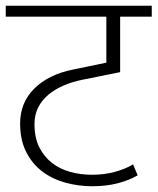

<svg xmlns="http://www.w3.org/2000/svg" viewBox="-30 -650 548 668"><path d="M449 -40Q420 -23 380 -12.5Q340 -2 291 -2Q243 -2 197.5 -14.5Q152 -27 117 -53.5Q82 -80 61 -121.5Q40 -163 40 -220Q40 -293 89.5 -342Q139 -391 224 -408L340 -432V-592H-10V-630H498V-592H388V-399L259 -373Q223 -366 192.5 -353Q162 -340 139 -321Q116 -302 103 -276.5Q90 -251 90 -218Q90 -171 106.5 -138Q123 -105 150.5 -83.5Q178 -62 214 -52Q250 -42 290 -42Q333 -42 369.5 -52Q406 -62 433 -78Z"/></svg>

Font: Ek Mukta ExtraLight
Style: Regular
Weight: 275
Designer: Girish Dalvi and Yashodeep Gholap
Foundry: Ek Type
Version: Version 2.538;PS 1.002;hotconv 16.6.51;makeotf.lib2.5.65220;